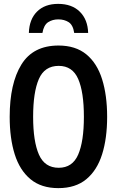

<svg xmlns="http://www.w3.org/2000/svg" viewBox="-20 -961 603 991"><path d="M281 10Q193 10 137.5 -36Q82 -82 56 -164.5Q30 -247 30 -358Q30 -530 90.5 -628Q151 -726 282 -726Q370 -726 425.5 -680.5Q481 -635 507 -552Q533 -469 533 -358Q533 -247 507 -164.5Q481 -82 425.5 -36Q370 10 281 10ZM283 -95Q354 -95 383.5 -163Q413 -231 413 -358Q413 -486 383.5 -553.5Q354 -621 283 -621Q210 -621 180.5 -553Q151 -485 151 -358Q151 -231 181 -163Q211 -95 283 -95ZM280 -941Q351 -941 392 -900.5Q433 -860 435 -791H363Q357 -832 334.5 -846.5Q312 -861 281 -861Q251 -861 228.5 -846.5Q206 -832 199 -791H129Q131 -861 171 -901Q211 -941 280 -941Z"/></svg>

Font: Noto Sans Mono SemiCondensed SemiBold
Style: Regular
Weight: 600
Width: 4
Designer: Monotype Design Team
Foundry: Monotype Imaging Inc.
Version: Version 2.014; ttfautohint (v1.8.4.7-5d5b)